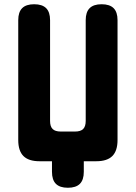

<svg xmlns="http://www.w3.org/2000/svg" viewBox="-20 -760 640 905"><path d="M225 50V0H166Q115 0 90.5 -24.5Q66 -49 66 -100V-665Q66 -703 84.5 -721.5Q103 -740 141 -740Q179 -740 197.5 -721.5Q216 -703 216 -665V-190Q216 -164 228 -152Q240 -140 266 -140H334Q360 -140 372 -152Q384 -164 384 -190V-665Q384 -703 402.5 -721.5Q421 -740 459 -740Q497 -740 515.5 -721.5Q534 -703 534 -665V-100Q534 -49 509.5 -24.5Q485 0 434 0H375V50Q375 88 356.5 106.5Q338 125 300 125Q262 125 243.5 106.5Q225 88 225 50Z"/></svg>

Font: Maple Mono ExtraBold
Style: Regular
Weight: 800
Monospace: yes
Designer: subframe7536
Version: Version 7.000